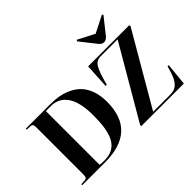

<svg xmlns="http://www.w3.org/2000/svg" viewBox="-164 -1365 1755 1755"><g transform="rotate(-45 713.5 -487.5)"><path d="M1113.8 -782.2Q1098.6 -782.2 1086.9 -789.6Q1075.2 -796.9 1061 -814.9L943.8 -963.9L953.1 -975.1L1113.8 -892.1L1276.9 -975.1L1286.1 -963.9L1164.1 -810.1Q1139.6 -782.2 1113.8 -782.2ZM47.9 0V-12.2L94.2 -15.1Q112.8 -16.6 118.9 -27.3Q125 -38.1 125 -68.8V-670.9Q125 -696.3 118.2 -705.8Q111.3 -715.3 90.8 -715.8L47.9 -717.8V-730H366.2Q428.2 -730 482.2 -719.5Q536.1 -709 585.9 -683.6Q635.7 -658.2 670.9 -618.9Q706.1 -579.6 727.1 -518.3Q748 -457 748 -378.9Q748 0 342.8 0ZM811 0V-14.2L1219.2 -713.9H998Q947.3 -713.9 918.9 -668.9Q890.6 -624 856 -491.2L840.8 -488.8L854 -730H1387.2V-713.9L981 -16.1H1192.9Q1230 -16.1 1253.9 -24.2Q1277.8 -32.2 1298.8 -55.2Q1319.8 -78.1 1335.4 -116Q1351.1 -153.8 1368.2 -216.8H1382.8L1361.8 0ZM346.2 -16.1Q391.6 -16.1 426 -26.6Q460.4 -37.1 488.5 -62.3Q516.6 -87.4 534.7 -128.7Q552.7 -169.9 562.3 -231.7Q571.8 -293.5 571.8 -377Q571.8 -548.3 515.4 -631.1Q459 -713.9 357.9 -713.9H292V-20Q316.4 -16.1 346.2 -16.1Z"/></g></svg>

Font: Display Regular
Style: Bold
Weight: 700
Designer: Latin by Veronika Burian and Jose Scaglione. Greek by Irene Vlachou. Cyrillic by Vera Evstafieva.
Foundry: TypeTogether
Version: Version 3.002